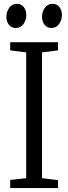

<svg xmlns="http://www.w3.org/2000/svg" viewBox="-20 -958 348 978"><path d="M113.5 -50.5V-691L32 -701.5V-743H275.5V-701.5L194 -691V-50.5L275.5 -40.5V0H32V-41.5ZM59.5 -815.5Q38 -815.5 25.2 -832Q12.5 -848.5 12.5 -873Q12.5 -897.5 26.8 -918Q41 -938.5 66.5 -938.5H67.5Q88.5 -938.5 101.2 -922Q114 -905.5 114 -881Q114 -856.5 99.8 -836Q85.5 -815.5 60.5 -815.5ZM240.5 -815.5Q219.5 -815.5 206.8 -832Q194 -848.5 194 -873Q194 -897.5 208.2 -918Q222.5 -938.5 247.5 -938.5H248.5Q270 -938.5 282.8 -922Q295.5 -905.5 295.5 -881Q295.5 -856.5 281.2 -836Q267 -815.5 241.5 -815.5Z"/></svg>

Font: Merriweather 24pt SemiCondensed Light
Style: Regular
Weight: 300
Width: 4
Designer: Eben Sorkin
Foundry: Eben Sorkin
Version: Version 2.100